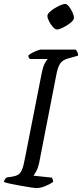

<svg xmlns="http://www.w3.org/2000/svg" viewBox="-28 -956 417 976"><path d="M159 0Q150 0 127 -3.5Q104 -7 76 -12Q48 -17 24.5 -22Q1 -27 -8 -31Q-7 -39 -2.5 -45Q2 -51 6 -54L34 -58Q53 -61 65 -68.5Q77 -76 84.5 -95Q92 -114 99 -152L183 -579Q191 -620 201 -636.5Q211 -653 214 -656H124Q121 -659 118.5 -663Q116 -667 116 -674Q122 -680 135 -687Q148 -694 161 -699Q174 -704 180 -704H357Q361 -700 365 -692Q369 -684 369 -673L322 -660Q290 -652 277.5 -632.5Q265 -613 258 -574L171 -128Q166 -104 157 -87Q148 -70 142 -63L236 -53Q238 -50 240 -43.5Q242 -37 242 -31Q225 -19 201 -9.5Q177 0 159 0ZM261 -806Q253 -806 241.5 -818.5Q230 -831 221.5 -847.5Q213 -864 213 -875Q213 -884 224 -894.5Q235 -905 250.5 -914.5Q266 -924 280.5 -930Q295 -936 303 -936Q312 -936 322.5 -923Q333 -910 340.5 -893Q348 -876 348 -865Q348 -854 330.5 -840Q313 -826 292.5 -816Q272 -806 261 -806Z"/></svg>

Font: Texturina Light
Style: Italic
Weight: 300
Italic angle: -11°
Designer: Guillermo Torres Carreño
Foundry: Omnibus-Type
Version: Version 1.002; ttfautohint (v1.8.3)